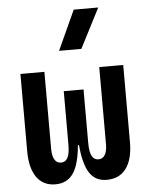

<svg xmlns="http://www.w3.org/2000/svg" viewBox="-56 -841 697 896"><g transform="rotate(-5 293.0 -392.5)"><path d="M407.2 9.8Q354.5 9.8 326.9 -33Q299.3 -75.7 292 -170.4L306.6 -175.8L336.4 -170.9Q336.4 -126.5 346.9 -107.7Q357.4 -88.9 377.4 -88.9Q397.9 -88.9 408.2 -106.7Q418.5 -124.5 418.5 -156.2V-517.6H530.8V-156.2Q530.8 -76.7 499.3 -33.4Q467.8 9.8 407.2 9.8ZM168 9.8Q110.4 9.8 79.8 -33.4Q49.3 -76.7 49.3 -156.2V-517.6H161.6V-156.2Q161.6 -124.5 171.9 -106.7Q182.1 -88.9 202.6 -88.9Q222.7 -88.9 233.2 -107.7Q243.7 -126.5 243.7 -170.9L273.4 -175.8L288.1 -170.4Q280.8 -75.7 252 -33Q223.1 9.8 168 9.8ZM243.7 -163.1V-419.9H336.4V-163.1ZM238.3 -609.4 323.2 -794.9H438L342.8 -609.4Z"/></g></svg>

Font: Cascadia Mono Medium
Style: Regular
Weight: 500
Monospace: yes
Designer: Aaron Bell
Foundry: Saja Typeworks
Version: Version 2407.024